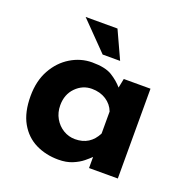

<svg xmlns="http://www.w3.org/2000/svg" viewBox="-119 -755 853 878"><g transform="rotate(20 307.0 -316.0)"><path d="M256 12Q195 12 145.5 -12.5Q96 -37 67 -88Q38 -139 38 -218Q38 -292 68 -346Q98 -400 147 -429.5Q196 -459 251 -459Q315 -459 348 -438.5Q381 -418 403 -392L412 -437H542V0H402V-54Q392 -44 372.5 -28Q353 -12 324 0Q295 12 256 12ZM296 -102Q369 -102 402 -168V-275Q390 -307 360.5 -326Q331 -345 291 -345Q246 -345 213 -311.5Q180 -278 180 -225Q180 -190 196 -162Q212 -134 238.5 -118Q265 -102 296 -102ZM151 -644H306L368 -509H283Z"/></g></svg>

Font: Reem Kufi Ink
Style: Bold
Weight: 700
Designer: Khaled Hosny
Version: Version 1.002